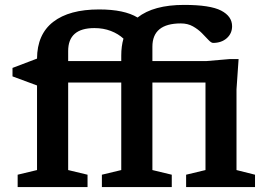

<svg xmlns="http://www.w3.org/2000/svg" viewBox="-20 -763 1094 783"><path d="M337 0H52V-50.5L131 -69.5V-414.5L31 -451.5V-486L131 -524Q131.5 -623 197 -673.8Q262.5 -724.5 384 -724.5Q487 -724.5 541 -691.5Q606 -743 731 -743Q837 -743 881.8 -719.8Q926.5 -696.5 926.5 -656Q926.5 -626.5 904.8 -607.2Q883 -588 849 -588Q841.5 -588 830.2 -600Q819 -612 803.5 -627.8Q788 -643.5 766.8 -655.5Q745.5 -667.5 717.5 -667.5Q601.5 -667.5 601.5 -572.5V-514H822L915.5 -522H953L944.5 -398.5V-69.5L1020 -50.5V0H739V-50.5L818 -69.5V-426.5H601.5V-69.5L680.5 -50.5V0H395.5V-50.5L474.5 -69.5V-426.5H258V-69.5L337 -50.5ZM258 -555V-514H474.5V-536.5Q474.5 -574.5 483.5 -605.5Q462.5 -625 432 -636.8Q401.5 -648.5 365 -648.5Q258 -648.5 258 -555Z"/></svg>

Font: Newsreader 6pt Medium
Style: Regular
Weight: 500
Designer: Hugues Gentile
Foundry: Production Type
Version: Version 1.003; ttfautohint (v1.8.3)